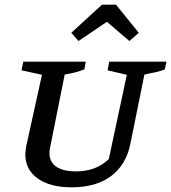

<svg xmlns="http://www.w3.org/2000/svg" viewBox="-20 -790 730 819"><path d="M286 9Q194 9 141 -28.5Q88 -66 88 -132Q88 -139 89.5 -149Q91 -159 92 -167L159 -471L72 -490L79 -527H346L340 -494Q305 -480 256 -472L194 -162Q192 -153 191.5 -147.5Q191 -142 191 -137Q191 -99 220 -79Q249 -59 303 -59Q348 -59 382 -72Q416 -85 444 -111L521 -471L439 -490L446 -527H690L683 -494Q665 -487 646 -482.5Q627 -478 596 -472L536 -176Q518 -87 454 -39Q390 9 286 9ZM475 -770 572 -650 532 -615 436 -697 315 -615 284 -650 415 -770Z"/></svg>

Font: Piazzolla SC Medium
Style: Italic
Weight: 500
Italic angle: -11.3°
Designer: Juan Pablo del Peral
Foundry: Huerta Tipografica
Version: Version 1.330